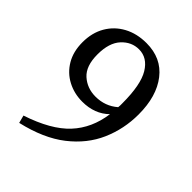

<svg xmlns="http://www.w3.org/2000/svg" viewBox="-195 -765 890 890"><g transform="rotate(45 250.0 -319.5)"><path d="M118 -461Q118 -385 156.5 -350.5Q195 -316 250 -316Q313 -316 359 -356Q360 -363 360 -369Q360 -375 360 -382Q360 -504 326.5 -559Q293 -614 238 -614Q189 -614 153.5 -575.5Q118 -537 118 -461ZM450 -399Q450 -304 413 -219.5Q376 -135 296 -72.5Q216 -10 86 20L76 -18Q212 -63 276.5 -132.5Q341 -202 355 -306Q304 -256 223 -256Q170 -256 125.5 -279.5Q81 -303 55 -347Q29 -391 29 -452Q29 -514 56 -560.5Q83 -607 131 -633Q179 -659 242 -659Q340 -659 395 -588.5Q450 -518 450 -399Z"/></g></svg>

Font: Source Serif Pro
Style: Regular
Weight: 400
Designer: Frank Grießhammer
Foundry: Adobe Systems Incorporated
Version: Version 3.001;hotconv 1.0.111;makeotfexe 2.5.65597